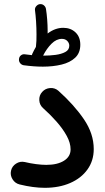

<svg xmlns="http://www.w3.org/2000/svg" viewBox="-20 -857 506 927"><path d="M71.8 -572.3Q72.8 -583.5 81.5 -590.1Q90.3 -596.7 101.1 -594.7Q118.2 -592.3 133.8 -590.8Q134.3 -593.8 135.7 -596.7Q144 -614.7 153.3 -630.4Q153.3 -631.8 153.8 -634.8Q155.3 -646 155.8 -660.2Q156.2 -674.3 156.2 -690.9Q156.2 -721.2 154.1 -753.7Q151.9 -786.1 148.9 -807.6Q147.5 -818.4 154.8 -826.9Q162.1 -835.4 171.4 -836.9Q183.6 -838.4 192.1 -831.1Q200.7 -823.7 202.1 -813Q205.6 -791 207.8 -762.7Q210 -734.4 210 -710.4Q210 -702.6 210 -695.3Q246.1 -722.7 285.2 -722.7Q321.3 -722.7 344.5 -700.7Q367.7 -678.7 367.7 -641.1Q367.7 -601.6 343 -578.4Q318.4 -555.2 277.3 -545.2Q236.3 -535.2 187 -535.2Q144.5 -535.2 94.2 -542Q83.5 -543.9 76.9 -552.7Q70.3 -561.5 71.8 -572.3ZM278.8 -669.4Q252.4 -669.4 229 -646.2Q205.6 -623 188 -588.4Q189.5 -588.4 190.9 -588.4Q219.7 -588.4 248 -592Q276.4 -595.7 295.4 -606Q314.5 -616.2 314.5 -636.2Q314.5 -649.4 304.7 -659.4Q294.9 -669.4 278.8 -669.4ZM33.2 -32.7Q38.1 -54.7 57.6 -67.1Q77.1 -79.6 99.6 -74.7Q125.5 -68.4 153.3 -64.7Q181.2 -61 203.6 -61Q257.3 -61 289.1 -81.1Q320.8 -101.1 320.8 -135.7Q320.8 -167 302.2 -200.9Q283.7 -234.9 253.4 -269.3Q223.1 -303.7 188 -335Q170.9 -350.1 169.7 -373.3Q168.5 -396.5 183.6 -413.1Q198.7 -430.2 221.9 -431.9Q245.1 -433.6 262.2 -418.5Q337.9 -350.6 385.3 -281Q432.6 -211.4 432.6 -137.2Q432.6 -81.1 402.3 -38.8Q372.1 3.4 318.8 26.6Q265.6 49.8 196.3 49.8Q140.6 49.8 75.2 33.7Q52.7 28.3 40.5 8.5Q28.3 -11.2 33.2 -32.7Z"/></svg>

Font: Mikhak SemiBold
Style: Regular
Weight: 600
Designer: Amin Abedi
Version: Version 3.3